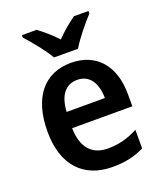

<svg xmlns="http://www.w3.org/2000/svg" viewBox="-142 -859 815 962"><g transform="rotate(-20 265.0 -378.0)"><path d="M203 -606H331C356 -650 411 -716 445 -753V-766H367C334 -742 300 -715 266 -679C234 -714 198 -744 168 -766H90V-753C125 -715 179 -649 203 -606ZM272 -552C132 -552 45 -452 45 -267C45 -89 138 10 292 10C362 10 412 -2 462 -27V-126C408 -98 361 -85 301 -85C216 -85 169 -140 167 -242H488V-307C488 -458 408 -552 272 -552ZM273 -461C340 -461 372 -406 373 -328H169C174 -418 213 -461 273 -461Z"/></g></svg>

Font: Noto Sans Myanmar SemiCondensed SemiBold
Style: Regular
Weight: 600
Width: 4
Designer: Monotype Design Team
Foundry: Monotype Imaging Inc.
Version: Version 2.107